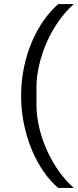

<svg xmlns="http://www.w3.org/2000/svg" viewBox="-20 -780 380 937"><path d="M83 -312Q83 -384 97 -451Q111 -518 135.5 -575.5Q160 -633 193 -680Q226 -727 264 -760H340Q298 -722 264.5 -674Q231 -626 207.5 -572Q184 -518 171 -462Q158 -406 158 -354V-268Q158 -215 171 -159Q184 -103 208 -49Q232 5 265.5 53Q299 101 340 137H264Q227 106 194 59Q161 12 136.5 -46Q112 -104 97.5 -171.5Q83 -239 83 -312Z"/></svg>

Font: Aneliza
Style: Regular
Weight: 400
Designer: Mike Abbink, Paul van der Laan, Pieter van Rosmalen
Foundry: Bold Monday
Version: Version 3.001;September 8, 2019;FontCreator 11.5.0.2425 64-b